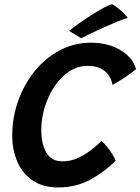

<svg xmlns="http://www.w3.org/2000/svg" viewBox="-20 -860 648 886"><path d="M513.5 -118.5Q464 -67.5 397.2 -31.2Q330.5 5 248 5Q177 5 129.8 -27.8Q82.5 -60.5 59.5 -115Q36.5 -169.5 36.5 -234Q36.5 -318 64 -395Q91.5 -472 140.8 -532.5Q190 -593 256.5 -628Q323 -663 401 -663Q449.5 -663 492.2 -648.8Q535 -634.5 565.8 -607.2Q596.5 -580 607.5 -541Q595 -530 575 -515.8Q555 -501.5 534.5 -488.8Q514 -476 499.5 -468Q498.5 -474.5 493.8 -488.8Q489 -503 477 -518.5Q465 -534 442.5 -545Q420 -556 384.5 -556Q337 -556 297.8 -529.2Q258.5 -502.5 230 -459Q201.5 -415.5 186 -364Q170.5 -312.5 170.5 -262Q170.5 -195.5 194 -155.5Q217.5 -115.5 268 -115.5Q305 -115.5 338 -130.2Q371 -145 399 -166.8Q427 -188.5 448.5 -209.5Q459.5 -200.5 473 -184Q486.5 -167.5 497.8 -149.5Q509 -131.5 513.5 -118.5ZM497.5 -840.5Q514.5 -831 529.8 -818.2Q545 -805.5 555.5 -794.5Q566 -783.5 569.5 -777.5Q550 -772 519.5 -759.5Q489 -747 455.8 -732Q422.5 -717 395 -703.8Q367.5 -690.5 354.5 -683.5L299 -717.5Q314.5 -731 342.2 -750.5Q370 -770 400.8 -789.8Q431.5 -809.5 458 -823.8Q484.5 -838 497.5 -840.5Z"/></svg>

Font: Grandstander Thin Medium
Style: Italic
Weight: 500
Italic angle: -15°
Version: Version 1.200